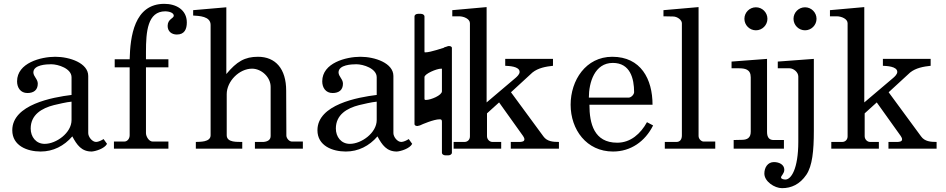

<svg xmlns="http://www.w3.org/2000/svg" viewBox="-20 -775 4930 1001"><path d="M192 15C257 15 314 -14 357 -64C381 -19 405 15 458 15C477 14 525 0 538 -25L520 -50C509 -43 493 -35 481 -35C460 -35 440 -62 440 -81V-379C440 -446 344 -479 268 -479C193 -479 69 -447 69 -351C69 -318 87 -290 123 -290C155 -290 177 -305 177 -339C177 -363 154 -376 154 -398V-399C156 -437 221 -440 247 -440C283 -440 353 -418 353 -372V-280C255 -268 44 -230 44 -96C44 -15 122 15 192 15ZM140 -105C140 -177 198 -211 261 -227C282 -232 328 -243 353 -245V-149C353 -82 273 -25 213 -25C167 -25 140 -62 140 -105Z M574 -37V0H858V-37H776C756 -37 741 -64 741 -81V-424H858V-466H741V-504C741 -610 749 -716 842 -716C869 -715 886 -706 886 -693C886 -679 854 -676 854 -640C854 -611 875 -595 902 -595C942 -595 954 -623 954 -658C954 -724 898 -755 837 -755C679 -755 659 -583 656 -466H578V-424H656V-70C656 -52 644 -37 628 -37Z M987 -694C1017 -692 1078 -691 1078 -645V-70C1078 -33 1021 -36 1001 -35V0H1243V-35C1220 -36 1162 -30 1162 -70V-284C1162 -351 1227 -417 1294 -417C1343 -417 1391 -373 1391 -322V-66C1391 -46 1376 -37 1354 -35H1309V0H1559V-37H1502C1487 -37 1473 -55 1473 -68L1472 -302C1472 -417 1416 -479 1325 -479C1256 -479 1214 -454 1160 -389V-737L987 -722Z M1783 15C1848 15 1905 -14 1948 -64C1972 -19 1996 15 2049 15C2068 14 2116 0 2129 -25L2111 -50C2100 -43 2084 -35 2072 -35C2051 -35 2031 -62 2031 -81V-379C2031 -446 1935 -479 1859 -479C1784 -479 1660 -447 1660 -351C1660 -318 1678 -290 1714 -290C1746 -290 1768 -305 1768 -339C1768 -363 1745 -376 1745 -398V-399C1747 -437 1812 -440 1838 -440C1874 -440 1944 -418 1944 -372V-280C1846 -268 1635 -230 1635 -96C1635 -15 1713 15 1783 15ZM1731 -105C1731 -177 1789 -211 1852 -227C1873 -232 1919 -243 1944 -245V-149C1944 -82 1864 -25 1804 -25C1758 -25 1731 -62 1731 -105Z M2156 -118C2158 -118 2167 -120 2169 -121C2181 -127 2242 -153 2272 -153C2280 -153 2284 -151 2284 -141V22C2284 28 2291 35 2303 35H2317C2328 35 2336 28 2336 22V-526C2336 -530 2330 -535 2322 -535C2321 -535 2314 -535 2312 -533L2299 -529C2297 -529 2295 -528 2295 -528C2295 -527 2295 -527 2297 -527C2295 -527 2225 -502 2198 -502C2193 -502 2193 -502 2193 -508V-690C2193 -696 2185 -703 2174 -703H2160C2148 -703 2141 -696 2141 -690V-128C2141 -123 2146 -118 2156 -118ZM2193 -373C2193 -390 2256 -417 2280 -417C2284 -417 2284 -417 2284 -415V-299C2284 -278 2226 -254 2201 -254C2195 -254 2193 -255 2193 -261Z M2373 -690C2399 -690 2430 -676 2430 -654V-64C2430 -46 2417 -35 2402 -35H2345V0H2593V-35H2547C2533 -35 2519 -48 2519 -65V-184L2582 -241L2707 -66C2710 -61 2714 -55 2714 -49C2714 -37 2702 -36 2692 -35H2643V0H2894V-35C2864 -35 2832 -37 2813 -64L2644 -294L2756 -397C2786 -421 2826 -428 2863 -432V-468H2614V-432C2631 -431 2689 -430 2689 -400C2689 -388 2676 -376 2668 -369L2517 -241V-738L2338 -722V-690Z M2955 -229C2955 -99 3038 15 3176 15C3268 15 3343 -37 3385 -121L3353 -138C3320 -78 3268 -31 3198 -31C3077 -31 3053 -131 3053 -229H3382C3382 -363 3321 -479 3172 -479C3034 -479 2955 -356 2955 -229ZM3175 -447C3266 -447 3286 -365 3286 -294C3285 -281 3270 -266 3257 -266H3050C3050 -345 3080 -447 3175 -447Z M3446 -35V0H3709V-37H3648C3637 -37 3622 -50 3622 -66V-738L3439 -722V-690L3489 -689C3511 -689 3535 -671 3535 -654V-69C3535 -48 3525 -35 3507 -35Z M3805 -45V0H4067V-45H4013C3992 -45 3979 -57 3979 -87V-468L3794 -454V-419H3831C3864 -419 3894 -414 3894 -372V-88C3894 -57 3876 -46 3848 -46ZM3861 -677C3861 -644 3888 -617 3921 -617C3954 -617 3981 -644 3981 -677C3981 -710 3954 -737 3921 -737C3888 -737 3861 -710 3861 -677Z M3965 130C3965 171 4018 206 4057 206C4106 206 4150 186 4184 136C4215 90 4223 12 4223 -93V-468L4035 -454V-419H4096C4117 -419 4142 -399 4142 -376V-37C4142 107 4104 161 4075 161C4068 161 4052 159 4052 150C4052 141 4069 130 4069 110C4069 83 4042 70 4015 70C3982 70 3965 99 3965 130ZM4117 -677C4117 -644 4144 -617 4177 -617C4210 -617 4237 -644 4237 -677C4237 -710 4210 -737 4177 -737C4144 -737 4117 -710 4117 -677Z M4342 -690C4368 -690 4399 -676 4399 -654V-64C4399 -46 4386 -35 4371 -35H4314V0H4562V-35H4516C4502 -35 4488 -48 4488 -65V-184L4551 -241L4676 -66C4679 -61 4683 -55 4683 -49C4683 -37 4671 -36 4661 -35H4612V0H4863V-35C4833 -35 4801 -37 4782 -64L4613 -294L4725 -397C4755 -421 4795 -428 4832 -432V-468H4583V-432C4600 -431 4658 -430 4658 -400C4658 -388 4645 -376 4637 -369L4486 -241V-738L4307 -722V-690Z"/></svg>

Font: MusAnalysis
Style: Regular
Weight: 400
Version: Version 2.0